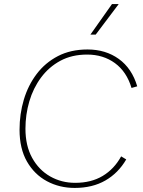

<svg xmlns="http://www.w3.org/2000/svg" viewBox="-20 -913 703 943"><path d="M347 10Q272 10 210.5 -23Q149 -56 112.5 -119.5Q76 -183 76 -276Q76 -353 97 -423.5Q118 -494 160 -549.5Q202 -605 264.5 -637.5Q327 -670 410 -670Q499 -670 563.5 -623.5Q628 -577 654 -489L626 -481Q602 -561 544.5 -603Q487 -645 408 -645Q333 -645 276.5 -614.5Q220 -584 181.5 -532Q143 -480 124 -415Q105 -350 105 -281Q105 -197 138 -137.5Q171 -78 226.5 -46.5Q282 -15 349 -15Q428 -15 484.5 -49Q541 -83 575 -145L600 -130Q561 -63 497.5 -26.5Q434 10 347 10ZM530 -893H563L450 -743H424Z"/></svg>

Font: Work Sans ExtraLight
Style: Italic
Weight: 200
Italic angle: -13°
Designer: Wei Huang
Foundry: Wei Huang
Version: Version 2.012; ttfautohint (v1.8.3)